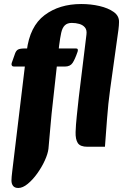

<svg xmlns="http://www.w3.org/2000/svg" viewBox="-20 -716 640 955"><path d="M71 219Q53 219 45 208.5Q37 198 37 182Q37 167 41 135L113 -463Q128 -585 201.5 -640.5Q275 -696 384 -696Q432 -696 475 -686Q518 -676 545.5 -656.5Q573 -637 572 -606Q572 -591 569 -567.5Q566 -544 560 -503L528 -273Q518 -201 512.5 -126Q507 -51 502 14H415Q379 14 367 -4.5Q355 -23 356 -59Q357 -93 362 -140Q367 -187 372 -233L410 -544Q413 -567 402.5 -579.5Q392 -592 374.5 -597Q357 -602 337 -602Q315 -602 302.5 -590Q290 -578 284.5 -553Q279 -528 274 -489L243 -208Q236 -149 231 -88.5Q226 -28 221 24Q218 49 203 82Q188 115 165.5 146.5Q143 178 118 198.5Q93 219 71 219ZM49 -385Q42 -385 39 -390Q36 -395 38 -402L55 -450Q60 -464 69.5 -469.5Q79 -475 106 -475H358Q371 -475 366 -459Q353 -421 341 -403Q329 -385 303 -385Z"/></svg>

Font: Alkatra
Style: Bold
Weight: 700
Designer: Suman Bhandary
Version: Version 1.100;gftools[0.9.22]